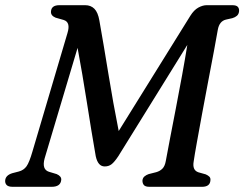

<svg xmlns="http://www.w3.org/2000/svg" viewBox="-23 -720 942 740"><path d="M213 -26.5Q210.5 0 176 0H26Q9 0 2.5 -7Q-4 -14 -3 -24.5Q-1.5 -44.5 24.5 -52.5L49.5 -59Q68.5 -64 79.2 -79Q90 -94 102.5 -137.5L237 -592.5Q250 -634.5 222.5 -643L191 -652Q172 -660 173.5 -676Q175 -700 206 -700H305.5Q327 -700 340.8 -686.2Q354.5 -672.5 360 -641Q377 -545.5 395 -434.2Q413 -323 434.5 -215L710.5 -659Q724.5 -681.5 741.5 -690.8Q758.5 -700 773.5 -700H872Q887.5 -700 893.2 -694Q899 -688 898.5 -677.5Q897.5 -665.5 890.2 -659.2Q883 -653 872.5 -650L848 -644.5Q822.5 -638.5 816.5 -605.5Q811 -573.5 801 -520.2Q791 -467 779 -404.5Q767 -342 755.8 -281Q744.5 -220 735.8 -171.2Q727 -122.5 723.5 -98Q717.5 -64 741.5 -56L770 -48Q779 -44 784 -39Q789 -34 788 -25Q786.5 0 755.5 0H553.5Q537.5 0 531.8 -6.5Q526 -13 526 -24Q527 -34.5 534 -40.2Q541 -46 550 -49L579.5 -56.5Q593.5 -60.5 603 -70Q612.5 -79.5 616 -99.5Q622 -132 632.2 -185.5Q642.5 -239 654.8 -302.5Q667 -366 678.8 -430Q690.5 -494 699 -547L433 -118Q418 -95.5 407 -87Q396 -78.5 380.5 -78.5Q354.5 -78.5 346 -118Q329 -215.5 311.8 -325.8Q294.5 -436 276 -535.5L149 -109.5Q137.5 -67 165.5 -58L195.5 -49Q214.5 -40.5 213 -26.5Z"/></svg>

Font: Fraunces 9pt S050
Style: Italic
Weight: 400
Italic angle: -16°
Version: Version 1.000; ttfautohint (v1.8.3)